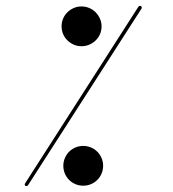

<svg xmlns="http://www.w3.org/2000/svg" viewBox="-20 -605 582 647"><path d="M322.3 -516.3Q322.3 -502.6 317.1 -490.2Q311.8 -477.9 302.4 -468.8Q293 -459.6 280.6 -454.4Q268.2 -449.2 254.6 -449.2Q240.9 -449.2 228.8 -454.4Q216.8 -459.6 207.4 -468.8Q197.9 -477.9 192.7 -490.2Q187.5 -502.6 187.5 -516.3Q187.5 -529.9 192.7 -542.3Q197.9 -554.7 207.4 -563.8Q216.8 -572.9 228.8 -578.1Q240.9 -583.3 254.6 -583.3Q268.2 -583.3 280.6 -578.1Q293 -572.9 302.1 -563.8Q311.2 -554.7 316.7 -542.3Q322.3 -529.9 322.3 -516.3ZM327.5 -46.2Q327.5 -32.6 322.3 -20.2Q317.1 -7.8 307.9 1.3Q298.8 10.4 286.5 15.6Q274.1 20.8 260.4 20.8Q246.7 20.8 234.4 15.6Q222 10.4 212.9 1.3Q203.8 -7.8 198.6 -20.2Q193.4 -32.6 193.4 -46.2Q193.4 -59.9 198.6 -72.3Q203.8 -84.6 212.9 -93.8Q222 -102.9 234.4 -108.1Q246.7 -113.3 260.4 -113.3Q274.1 -113.3 286.5 -108.1Q298.8 -102.9 307.9 -93.8Q317.1 -84.6 322.3 -72.3Q327.5 -59.9 327.5 -46.2ZM69 22.1Q65.8 22.1 64.5 20.2Q63.2 18.2 63.2 16.3Q63.2 15.6 64.5 13L446.6 -582.7Q448.6 -585.3 451.8 -585.3Q455.1 -585.3 456.4 -583.3Q457.7 -581.4 457.7 -579.4Q457.7 -577.5 457 -576.2L74.2 19.5Q72.3 22.1 69 22.1Z"/></svg>

Font: League Script
Style: League Script
Weight: 400
Foundry: Haley Fiege
Version: Version 1.001